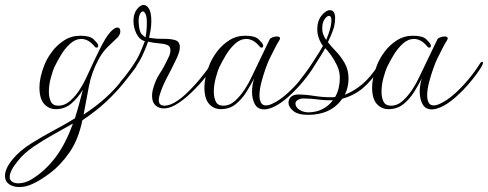

<svg xmlns="http://www.w3.org/2000/svg" viewBox="-138 -435 1967 774"><path d="M-60 319Q-85 319 -101.5 307.5Q-118 296 -118 274Q-118 260 -110.5 243Q-103 226 -86 206Q-59 173 -14 144.5Q31 116 79 90.5Q127 65 164 42Q172 17 180.5 -14Q189 -45 196 -73Q177 -42 150.5 -18.5Q124 5 87 5Q59 5 40 -16Q21 -37 21 -83Q21 -102 26 -125Q31 -148 41 -173Q51 -199 71.5 -226.5Q92 -254 121 -272.5Q150 -291 186 -291Q224 -291 239 -277Q254 -263 257 -255Q258 -253 258 -250Q258 -243 251 -243Q247 -243 244 -247Q230 -264 216.5 -271Q203 -278 190 -278Q166 -278 145 -259Q124 -240 108 -213.5Q92 -187 81 -164Q75 -151 67 -122Q59 -93 59 -65Q59 -42 67 -25.5Q75 -9 97 -9Q123 -9 145 -28.5Q167 -48 183.5 -74Q200 -100 209 -120Q240 -188 264 -236.5Q288 -285 307 -306Q324 -324 335 -324Q347 -324 347 -309Q347 -295 335 -283Q321 -269 299 -248.5Q277 -228 260 -197Q230 -141 220 -85Q210 -29 199 27Q253 -9 288 -41Q323 -73 349 -105.5Q375 -138 401 -175Q404 -179 408 -179Q413 -179 413 -173Q413 -168 409 -163Q387 -133 359 -98.5Q331 -64 291.5 -26.5Q252 11 194 50Q178 128 142 179.5Q106 231 65.5 261.5Q25 292 -6 306Q-33 319 -60 319ZM-65 304Q-37 304 -11 288Q42 256 84 201.5Q126 147 156 63Q121 83 78.5 106.5Q36 130 -3 156.5Q-42 183 -67 215Q-84 236 -91.5 251.5Q-99 267 -99 278Q-99 291 -89 297.5Q-79 304 -65 304Z M522 2Q501 2 488 -11Q475 -24 475 -48Q475 -53 475.5 -58.5Q476 -64 477 -69Q487 -110 505 -137Q523 -164 541 -203Q546 -212 547.5 -219.5Q549 -227 549 -233Q549 -249 535.5 -254Q522 -259 501.5 -260.5Q481 -262 459 -267Q455 -255 442.5 -225.5Q430 -196 415 -174Q400 -150 383 -130Q366 -110 358 -101Q349 -92 346 -92Q343 -92 343 -96Q343 -100 353 -112Q359 -118 375 -139Q391 -160 405 -182Q420 -205 431 -232Q442 -259 446 -269Q424 -275 412 -299.5Q400 -324 400 -350Q400 -379 413.5 -397Q427 -415 441 -415Q453 -415 462.5 -400Q472 -385 472 -349Q472 -331 469 -313Q466 -295 463 -283Q490 -278 519 -278.5Q548 -279 567.5 -273.5Q587 -268 587 -244Q587 -225 570 -191Q552 -154 533 -118Q514 -82 504 -46Q503 -42 502.5 -38.5Q502 -35 502 -31Q502 -9 526 -9Q535 -9 550 -14Q579 -26 609.5 -54.5Q640 -83 667.5 -116Q695 -149 712 -176Q719 -186 724 -186Q727 -186 727 -182Q727 -178 721 -167Q704 -139 676 -106.5Q648 -74 616 -46Q584 -18 555 -5Q538 2 522 2ZM449 -285Q450 -290 452 -307Q454 -324 454 -343Q454 -367 449 -378Q444 -389 438 -389Q431 -389 425.5 -377Q420 -365 421 -344Q423 -308 433 -297.5Q443 -287 449 -285Z M927 6Q901 6 889.5 -15Q878 -36 878 -65Q878 -93 887 -120Q874 -94 855.5 -64.5Q837 -35 812 -15Q787 5 752 5Q724 5 705 -16Q686 -37 686 -83Q686 -102 691 -125Q696 -148 706 -173Q716 -199 736.5 -226.5Q757 -254 786 -272.5Q815 -291 851 -291Q889 -291 904 -277Q919 -263 922 -255Q923 -253 923 -250Q923 -243 916 -243Q912 -243 909 -247Q895 -264 881.5 -271Q868 -278 855 -278Q831 -278 810 -259Q789 -240 773 -213.5Q757 -187 746 -164Q740 -151 732 -122Q724 -93 724 -65Q724 -42 732 -25.5Q740 -9 762 -9Q788 -9 809.5 -28.5Q831 -48 848 -74Q865 -100 874 -120Q921 -219 949 -276Q951 -281 960.5 -284.5Q970 -288 978 -288Q991 -288 991 -280Q991 -277 986 -269Q982 -264 971 -242.5Q960 -221 949 -199Q943 -187 933.5 -161Q924 -135 916 -104.5Q908 -74 908 -50Q908 -33 914 -21.5Q920 -10 934 -10Q945 -10 958 -16Q987 -29 1017 -55.5Q1047 -82 1074 -114.5Q1101 -147 1119 -176Q1125 -186 1130 -186Q1133 -186 1133 -181Q1133 -177 1127 -166Q1110 -138 1082.5 -105Q1055 -72 1023.5 -44Q992 -16 963 -3Q942 6 927 6Z M1104 28Q1063 28 1044 12Q1025 -4 1025 -21Q1025 -35 1035 -44.5Q1045 -54 1064 -54Q1093 -54 1127.5 -48.5Q1162 -43 1193 -43Q1198 -43 1203.5 -43Q1209 -43 1213 -44Q1223 -61 1227.5 -81Q1232 -101 1232 -121Q1232 -147 1221 -170.5Q1210 -194 1196.5 -212.5Q1183 -231 1173 -241Q1168 -231 1156.5 -212.5Q1145 -194 1134 -177Q1120 -155 1102.5 -132.5Q1085 -110 1077 -101Q1068 -92 1065 -92Q1061 -92 1061 -96Q1061 -98 1064 -102.5Q1067 -107 1071 -112Q1076 -118 1092.5 -140Q1109 -162 1123 -184Q1139 -208 1149.5 -225.5Q1160 -243 1164 -250Q1155 -261 1148 -279.5Q1141 -298 1141 -317Q1141 -351 1158.5 -372.5Q1176 -394 1192 -394Q1213 -394 1213 -361Q1213 -354 1212 -346Q1211 -338 1209 -328Q1205 -313 1196.5 -293Q1188 -273 1184 -265Q1195 -250 1215 -229.5Q1235 -209 1251 -181.5Q1267 -154 1267 -119Q1267 -102 1263.5 -85.5Q1260 -69 1252 -53Q1290 -68 1323.5 -96.5Q1357 -125 1386 -171Q1389 -175 1392 -175Q1396 -175 1397.5 -172Q1399 -169 1397 -165Q1360 -109 1324.5 -79.5Q1289 -50 1242 -37Q1196 28 1104 28ZM1177 -274Q1179 -279 1185 -295Q1191 -311 1195 -328Q1198 -343 1198 -352Q1198 -371 1188 -371Q1180 -371 1170.5 -357.5Q1161 -344 1161 -321Q1161 -306 1166 -294Q1171 -282 1177 -274ZM1107 18Q1139 17 1163.5 4Q1188 -9 1204 -31Q1174 -30 1144 -34Q1114 -38 1085 -38Q1072 -38 1062.5 -32Q1053 -26 1053 -18Q1053 -3 1069 7.5Q1085 18 1107 18Z M1603 6Q1577 6 1565.5 -15Q1554 -36 1554 -65Q1554 -93 1563 -120Q1550 -94 1531.5 -64.5Q1513 -35 1488 -15Q1463 5 1428 5Q1400 5 1381 -16Q1362 -37 1362 -83Q1362 -102 1367 -125Q1372 -148 1382 -173Q1392 -199 1412.5 -226.5Q1433 -254 1462 -272.5Q1491 -291 1527 -291Q1565 -291 1580 -277Q1595 -263 1598 -255Q1599 -253 1599 -250Q1599 -243 1592 -243Q1588 -243 1585 -247Q1571 -264 1557.5 -271Q1544 -278 1531 -278Q1507 -278 1486 -259Q1465 -240 1449 -213.5Q1433 -187 1422 -164Q1416 -151 1408 -122Q1400 -93 1400 -65Q1400 -42 1408 -25.5Q1416 -9 1438 -9Q1464 -9 1485.5 -28.5Q1507 -48 1524 -74Q1541 -100 1550 -120Q1597 -219 1625 -276Q1627 -281 1636.5 -284.5Q1646 -288 1654 -288Q1667 -288 1667 -280Q1667 -277 1662 -269Q1658 -264 1647 -242.5Q1636 -221 1625 -199Q1619 -187 1609.5 -161Q1600 -135 1592 -104.5Q1584 -74 1584 -50Q1584 -33 1590 -21.5Q1596 -10 1610 -10Q1621 -10 1634 -16Q1663 -29 1693 -55.5Q1723 -82 1750 -114.5Q1777 -147 1795 -176Q1801 -186 1806 -186Q1809 -186 1809 -181Q1809 -177 1803 -166Q1786 -138 1758.5 -105Q1731 -72 1699.5 -44Q1668 -16 1639 -3Q1618 6 1603 6Z"/></svg>

Font: Gwendolyn
Style: Regular
Weight: 400
Designer: Robert E. Leuschke
Foundry: Robert E. Leuschke
Version: Version 1.010; ttfautohint (v1.8.3)